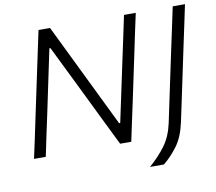

<svg xmlns="http://www.w3.org/2000/svg" viewBox="-91 -820 1220 1085"><g transform="rotate(-10 519.0 -277.0)"><path d="M46 0Q59 -59.5 70.8 -115Q82.5 -170.5 96.5 -237L146.5 -473Q161 -540.5 172.8 -597Q184.5 -653.5 197.5 -713H263.5Q310 -617.5 354 -527.2Q398 -437 440 -350.5L554.5 -115.5H561L637 -473Q651.5 -541 663.5 -597Q675.5 -653 688 -713H755.5Q742.5 -653.5 730.5 -597Q718.5 -540.5 704.5 -473L654.5 -236.5Q640.5 -170.5 628.5 -115Q616.5 -59.5 604 0H540Q500.5 -80.5 457.2 -169Q414 -257.5 362 -364L246 -600.5H240L163.5 -236.5Q149 -170 137.5 -115Q126 -60 113.5 0ZM683.5 158.5Q738 111 776 59.8Q814 8.5 830 -64.5L871.5 -261L916.5 -473.5Q931 -541 943 -597.2Q955 -653.5 967.5 -713H1038Q1025.5 -653.5 1013.5 -597.2Q1001.5 -541 987 -473L948 -288Q935 -225.5 922.8 -168.8Q910.5 -112 899 -57Q881.5 23.5 843.8 74Q806 124.5 763.5 158.5Z"/></g></svg>

Font: Commissioner Light
Style: Italic
Weight: 300
Italic angle: -12°
Designer: Kostas Bartsokas
Foundry: Kostas Bartsokas
Version: Version 1.000; ttfautohint (v1.8.3)